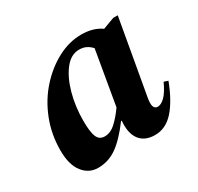

<svg xmlns="http://www.w3.org/2000/svg" viewBox="-110 -596 760 737"><g transform="rotate(-30 270.0 -228.0)"><path d="M130 10Q89 10 63 -23.5Q37 -57 37 -120Q37 -192 62 -255Q87 -318 129.5 -365Q172 -412 223.5 -439Q275 -466 328 -466Q381 -466 416 -441L467 -460H487L428 -126Q420 -79 445 -79Q460 -79 477 -95.5Q494 -112 512 -151L530 -145Q502 -71 466 -30.5Q430 10 382 10Q337 10 315 -19Q293 -48 298 -102H295Q252 -44 214 -17Q176 10 130 10ZM170 -174Q170 -126 179 -104Q188 -82 212 -82Q238 -82 261.5 -104Q285 -126 306 -156L347 -395Q336 -407 323 -413.5Q310 -420 292 -420Q256 -420 228.5 -385Q201 -350 185.5 -294Q170 -238 170 -174Z"/></g></svg>

Font: Spectral
Style: Bold Italic
Weight: 700
Italic angle: -10°
Designer: Jean-Baptiste Levee
Foundry: Production Type
Version: Version 2.001